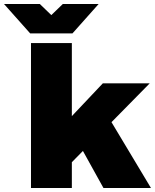

<svg xmlns="http://www.w3.org/2000/svg" viewBox="-115 -934 771 954"><path d="M39 -720H242V-357L396 -520H629L439 -327L635 0H399L297 -184L242 -128V0H39ZM-95 -914H83L140 -859L197 -914H375L245 -768H35Z"/></svg>

Font: Aspekta 1000
Style: Regular
Weight: 1000
Designer: Ivo Dolenc
Version: Version 2.000